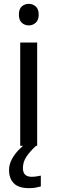

<svg xmlns="http://www.w3.org/2000/svg" viewBox="-20 -757 298 997"><path d="M130 -737Q150 -737 165.5 -723.5Q181 -710 181 -681Q181 -653 165.5 -639Q150 -625 130 -625Q108 -625 93 -639Q78 -653 78 -681Q78 -710 93 -723.5Q108 -737 130 -737ZM173 -536V0H85V-536ZM99 116Q99 161 144 161Q161 161 172.5 158.5Q184 156 192 155V211Q178 215 164 217.5Q150 220 130 220Q77 220 52 195Q27 170 27 126Q27 97 41.5 70Q56 43 77.5 21Q99 -1 119 -15L167 0Q133 32 116 58.5Q99 85 99 116Z"/></svg>

Font: Noto Sans Wancho
Style: Regular
Weight: 400
Designer: Monotype Design Team
Foundry: Monotype Imaging Inc.
Version: Version 2.001; ttfautohint (v1.8.4.7-5d5b)